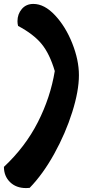

<svg xmlns="http://www.w3.org/2000/svg" viewBox="-57 -827 453 978"><path d="M76 131Q25 131 -6 100.5Q-37 70 -37 23Q72 -79 136 -205Q200 -331 222 -465Q196 -553 155 -603Q114 -653 35 -695Q32 -707 32 -719Q32 -755 54 -781Q76 -807 113 -807Q169 -807 223 -749.5Q277 -692 311 -606.5Q345 -521 345 -444Q345 -364 311 -256Q277 -148 219.5 -44Q162 60 94 130Q88 131 76 131Z"/></svg>

Font: Mogra
Style: Regular
Weight: 400
Designer: Lipi Raval
Foundry: Lipi Raval
Version: Version 1.002;PS 1.002;hotconv 1.0.88;makeotf.lib2.5.647800;